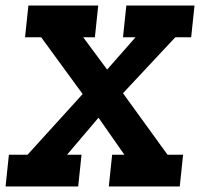

<svg xmlns="http://www.w3.org/2000/svg" viewBox="-42 -670 719 690"><path d="M604 0H349L361 -114H405L312 -247L199 -114H251L239 0H-22L-10 -114H57L255 -332L106 -536H48L60 -650H311L299 -536H257L343 -420L445 -536H400L412 -650H657L645 -536H588L400 -335L560 -114H616Z"/></svg>

Font: Zilla Slab
Style: Bold Italic
Weight: 700
Italic angle: -6°
Designer: Typotheque.com
Foundry: Typotheque type foundry
Version: Version 1.1; 2017; ttfautohint (v1.6)